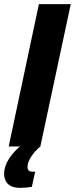

<svg xmlns="http://www.w3.org/2000/svg" viewBox="-57 -708 362 928"><path d="M-15 0 131 -688H285L138 0ZM42 200Q13 200 -4.5 191Q-22 182 -29.5 166.5Q-37 151 -37 132Q-37 96 -13 58.5Q11 21 52 -10L138 0Q126 9 111.5 25.5Q97 42 86.5 61.5Q76 81 76 100Q76 110 81.5 116Q87 122 103 122Q105 122 107 122Q109 122 113 121L97 195Q87 197 71.5 198.5Q56 200 42 200Z"/></svg>

Font: Saira Condensed Black
Style: Italic
Weight: 900
Width: 3
Italic angle: -12°
Designer: Hector Gatti with collaboration of the Omnibus-Type team
Foundry: Omnibus-Type
Version: Version 1.101